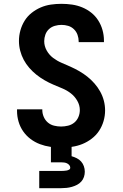

<svg xmlns="http://www.w3.org/2000/svg" viewBox="-20 -763 640 1003"><path d="M299 8Q271 8 243 4Q215 0 188.5 -10Q162 -20 139.5 -37Q117 -54 101 -77Q85 -100 77 -127.5Q69 -155 69 -183V-192H201V-188Q201 -170 208.5 -152.5Q216 -135 230 -123Q244 -111 262.5 -106.5Q281 -102 299 -102Q317 -102 335.5 -106.5Q354 -111 368 -122.5Q382 -134 389.5 -151.5Q397 -169 397 -188Q397 -213 384 -236Q371 -259 350.5 -275Q330 -291 306 -301Q282 -311 258.5 -321Q235 -331 212.5 -344Q190 -357 170 -373Q150 -389 133 -408.5Q116 -428 104 -450.5Q92 -473 85.5 -498Q79 -523 79 -549Q79 -577 86.5 -604Q94 -631 108.5 -654.5Q123 -678 145 -695.5Q167 -713 192.5 -724Q218 -735 245.5 -739Q273 -743 301 -743Q329 -743 356.5 -739Q384 -735 409.5 -724.5Q435 -714 456.5 -697Q478 -680 493 -656.5Q508 -633 515.5 -606Q523 -579 523 -552V-543H391V-547Q391 -564 385 -581Q379 -598 366 -610.5Q353 -623 336 -628Q319 -633 301 -633Q284 -633 266.5 -628Q249 -623 236 -611Q223 -599 217 -582Q211 -565 211 -548Q211 -522 224 -499Q237 -476 257.5 -460.5Q278 -445 301.5 -435Q325 -425 348.5 -414.5Q372 -404 394.5 -391Q417 -378 437 -362Q457 -346 474 -326.5Q491 -307 503.5 -284.5Q516 -262 522.5 -237Q529 -212 529 -186Q529 -158 521 -130.5Q513 -103 497.5 -79.5Q482 -56 459 -38.5Q436 -21 410 -10.5Q384 0 355.5 4Q327 8 299 8ZM185 220V130H300Q307 130 313.5 129.5Q320 129 327 128Q334 127 340.5 123.5Q347 120 347 113Q347 105 341.5 99Q336 93 329.5 90Q323 87 315.5 86Q308 85 300 85H246V-102H354V53Q368 57 381 63.5Q394 70 403.5 80.5Q413 91 418 105Q423 119 423 134Q423 148 418.5 161.5Q414 175 404.5 185.5Q395 196 382.5 202.5Q370 209 356 213Q342 217 328 218.5Q314 220 300 220Z"/></svg>

Font: Iosevka Extrabold Extended
Style: Regular
Weight: 800
Width: 7
Monospace: yes
Designer: Belleve Invis
Foundry: Belleve Invis
Version: Version 32.5.0; ttfautohint (v1.8.4)